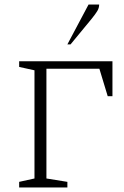

<svg xmlns="http://www.w3.org/2000/svg" viewBox="-20 -832 549 852"><path d="M65 0V-25L133 -40V-520L65 -535V-560H479V-405H458L421 -527H186V-40L279 -25V0ZM279 -635 373 -812H420Q420 -797 412 -783.5Q404 -770 387 -749L293 -635Z"/></svg>

Font: Spectral SC ExtraLight
Style: Regular
Weight: 275
Designer: Jean-Baptiste Levee
Foundry: Production Type
Version: Version 2.001